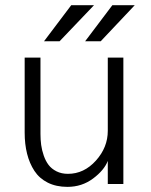

<svg xmlns="http://www.w3.org/2000/svg" viewBox="-20 -710 582 741"><path d="M149.9 -550.8 254.9 -689.9H342.8L210 -550.8ZM308.6 -550.8 413.6 -689.9H500L368.7 -550.8ZM240.2 11.2Q196.8 11.2 164.3 -5.1Q131.8 -21.5 112.8 -50.5Q93.8 -79.6 84.5 -116.7Q75.2 -153.8 75.2 -198.2V-487.8H136.2V-192.9Q136.2 -170.9 138.9 -150.6Q141.6 -130.4 148.9 -109.4Q156.2 -88.4 167.5 -73.5Q178.7 -58.6 198 -48.8Q217.3 -39.1 242.2 -39.1Q304.2 -39.1 350.1 -90.1Q396 -141.1 396 -205.1V-487.8H456.1V0H396V-88.9Q381.8 -52.7 338.9 -20.8Q295.9 11.2 240.2 11.2Z"/></svg>

Font: HK Grotesk Light
Style: Regular
Weight: 300
Designer: Alfredo Marco Pradil and Stefan Peev
Foundry: Hanken Design Co.
Version: Version 1.045;PS 001.045;hotconv 1.0.88;makeotf.lib2.5.64775